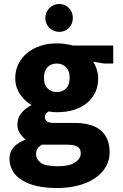

<svg xmlns="http://www.w3.org/2000/svg" viewBox="-20 -710 622 970"><path d="M57 -315Q57 -354 73 -386.5Q89 -419 117.5 -442.5Q146 -466 184.5 -478.5Q223 -491 269 -491Q286 -491 308 -488Q330 -485 348 -480H552V-389H506L450 -398Q461 -383 468.5 -360Q476 -337 476 -314Q476 -276 462 -245Q448 -214 421 -191Q394 -168 355 -155.5Q316 -143 267 -143Q256 -143 246 -144Q236 -145 226 -147Q219 -143 213 -136Q207 -129 207 -118Q207 -105 216.5 -97Q226 -89 255 -89H356Q395 -89 428 -81Q461 -73 484.5 -55Q508 -37 521 -8.5Q534 20 534 60Q534 99 515 132Q496 165 461.5 189Q427 213 377.5 226.5Q328 240 268 240Q156 240 92 201Q28 162 28 90Q28 58 49.5 33.5Q71 9 110 -5Q98 -13 83 -32.5Q68 -52 68 -81Q68 -115 88.5 -139.5Q109 -164 140 -179Q127 -186 112.5 -198.5Q98 -211 85.5 -228Q73 -245 65 -266.5Q57 -288 57 -315ZM192 21Q180 27 171 39Q162 51 162 69Q162 94 185.5 112Q209 130 272 130Q331 130 359.5 110.5Q388 91 388 65Q388 42 372 31.5Q356 21 318 21ZM332 -317Q332 -352 313.5 -370.5Q295 -389 267 -389Q238 -389 220 -370.5Q202 -352 202 -317Q202 -282 220.5 -263.5Q239 -245 267 -245Q296 -245 314 -263.5Q332 -282 332 -317ZM209 -620Q209 -648 229.5 -669Q250 -690 279 -690Q309 -690 328.5 -669Q348 -648 348 -620Q348 -590 328.5 -569.5Q309 -549 279 -549Q250 -549 229.5 -569.5Q209 -590 209 -620Z"/></svg>

Font: Mukta Vaani ExtraBold
Style: Regular
Weight: 800
Designer: Noopur Datye, Girish Dalvi, Yashodeep Gholap, Pallavi Karambelkar
Foundry: Ek Type
Version: Version 2.538;PS 1.000;hotconv 16.6.51;makeotf.lib2.5.65220;